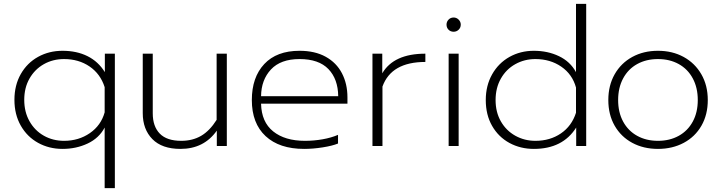

<svg xmlns="http://www.w3.org/2000/svg" viewBox="-20 -759 3754 998"><path d="M524 -96Q495 -41 435.5 -13Q376 15 305 15Q235 15 178 -16.5Q121 -48 88 -106Q55 -164 55 -240Q55 -316 88 -374Q121 -432 178 -463.5Q235 -495 305 -495Q379 -495 435 -467Q491 -439 525 -384V-480H577V219H524ZM524 -175V-306Q502 -375 445.5 -413.5Q389 -452 313 -452Q255 -452 208 -425.5Q161 -399 133.5 -351Q106 -303 106 -240Q106 -177 133.5 -128.5Q161 -80 208 -53.5Q255 -27 313 -27Q389 -27 447 -67Q505 -107 524 -175Z M722 -171V-480H774V-170Q774 -102 810.5 -64.5Q847 -27 922 -27Q981 -27 1025.5 -53Q1070 -79 1106 -136V-480H1159V0H1107V-80Q1040 15 918 15Q822 15 772 -36Q722 -87 722 -171Z M1289 -239Q1289 -357 1353.5 -426Q1418 -495 1537 -495Q1617 -495 1673 -464Q1729 -433 1757.5 -378Q1786 -323 1786 -253V-220H1337Q1339 -125 1400 -76Q1461 -27 1565 -27Q1612 -27 1657 -35Q1702 -43 1737 -58V-13Q1708 -1 1657.5 7Q1607 15 1561 15Q1432 15 1360.5 -51.5Q1289 -118 1289 -239ZM1738 -259Q1737 -348 1687 -400Q1637 -452 1537 -452Q1439 -452 1388.5 -398Q1338 -344 1337 -259Z M1916 -480H1967V-378Q2027 -480 2191 -480V-437Q2014 -437 1968 -309V0H1916Z M2301 -631Q2301 -646 2311.5 -657Q2322 -668 2338 -668Q2353 -668 2364 -657Q2375 -646 2375 -631Q2375 -615 2364 -604.5Q2353 -594 2338 -594Q2322 -594 2311.5 -604.5Q2301 -615 2301 -631ZM2312 -480H2364V0H2312Z M2505 -239Q2505 -314 2538 -372.5Q2571 -431 2628 -463Q2685 -495 2755 -495Q2827 -495 2885.5 -467Q2944 -439 2974 -384V-739H3027V0H2975V-96Q2905 15 2755 15Q2685 15 2628 -16Q2571 -47 2538 -104.5Q2505 -162 2505 -239ZM2974 -173V-304Q2955 -373 2897.5 -412.5Q2840 -452 2763 -452Q2706 -452 2658.5 -425.5Q2611 -399 2583.5 -350.5Q2556 -302 2556 -239Q2556 -176 2583.5 -128Q2611 -80 2658.5 -53.5Q2706 -27 2763 -27Q2839 -27 2895.5 -65.5Q2952 -104 2974 -173Z M3142 -239Q3142 -315 3175 -373Q3208 -431 3266.5 -463Q3325 -495 3400 -495Q3475 -495 3533.5 -463Q3592 -431 3625.5 -373Q3659 -315 3659 -239Q3659 -163 3626 -105.5Q3593 -48 3534 -16.5Q3475 15 3400 15Q3325 15 3266.5 -16.5Q3208 -48 3175 -105.5Q3142 -163 3142 -239ZM3607 -239Q3607 -303 3581 -351.5Q3555 -400 3508 -426Q3461 -452 3400 -452Q3339 -452 3292 -426Q3245 -400 3219 -351.5Q3193 -303 3193 -239Q3193 -175 3219 -127Q3245 -79 3292 -53Q3339 -27 3400 -27Q3461 -27 3508 -53Q3555 -79 3581 -127Q3607 -175 3607 -239Z"/></svg>

Font: Prompt ExtraLight
Style: Regular
Weight: 275
Designer: Katatrad Team
Foundry: CadsonDemak
Version: Version 1.001